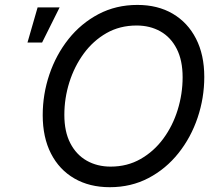

<svg xmlns="http://www.w3.org/2000/svg" viewBox="-20 -758 891 788"><path d="M430.7 10.3Q347.2 10.3 285.2 -25.6Q223.1 -61.5 189.2 -127.9Q155.3 -194.3 155.3 -285.2Q155.3 -371.1 182.6 -452.1Q210 -533.2 261.2 -597.7Q312.5 -662.1 384.3 -700Q456.1 -737.8 543.9 -737.8Q627.4 -737.8 689 -701.7Q750.5 -665.5 784.4 -599.4Q818.4 -533.2 818.4 -442.4Q818.4 -356 791 -274.9Q763.7 -193.8 712.4 -129.4Q661.1 -64.9 589.6 -27.3Q518.1 10.3 430.7 10.3ZM434.1 -74.2Q502.4 -74.2 557.1 -105.5Q611.8 -136.7 650.4 -189.2Q689 -241.7 709.2 -307.1Q729.5 -372.6 729.5 -440.9Q729.5 -510.3 705.3 -557.6Q681.2 -605 638.4 -629.2Q595.7 -653.3 540.5 -653.3Q471.7 -653.3 417 -622.1Q362.3 -590.8 323.7 -538.1Q285.2 -485.4 264.6 -420.2Q244.1 -355 244.1 -286.6Q244.1 -217.3 268.6 -170.2Q293 -123 335.9 -98.6Q378.9 -74.2 434.1 -74.2ZM92.8 -583.5 134.3 -727.5H224.6L152.8 -583.5Z"/></svg>

Font: Inter 20pt
Style: Italic
Weight: 400
Italic angle: -9.3988°
Version: Version 4.001;git-66647c0bb